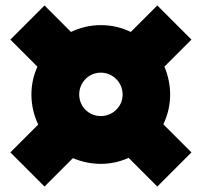

<svg xmlns="http://www.w3.org/2000/svg" viewBox="-20 -669 740 703"><path d="M143 14 247 -90C278 -77 313 -69 349 -69C385 -69 420 -77 451 -91L556 14L681 -111L578 -214C594 -247 603 -284 603 -323C603 -359 595 -394 582 -425L681 -524L556 -649L459 -552C426 -568 389 -577 349 -577C310 -577 273 -568 240 -552L143 -649L18 -524L117 -425C103 -394 95 -359 95 -323C95 -284 104 -246 120 -213L18 -111ZM349 -244C305 -244 270 -279 270 -323C270 -367 305 -403 349 -403C393 -403 429 -367 429 -323C429 -279 393 -244 349 -244Z"/></svg>

Font: Chess Sans Black
Style: Regular
Weight: 900
Designer: Wolf Bōese
Foundry: Wolf Bōese
Version: Version 7.223;Glyphs 3.3 (3306)